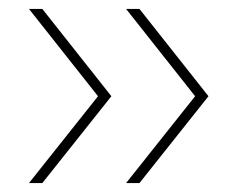

<svg xmlns="http://www.w3.org/2000/svg" viewBox="-20 -530 533 431"><path d="M263 -119 418 -314 263 -510H293L448 -314L293 -119ZM45 -119 200 -314 45 -510H75L230 -314L75 -119Z"/></svg>

Font: MuseoModerno Thin Thin
Style: Regular
Weight: 250
Version: Version 1.003